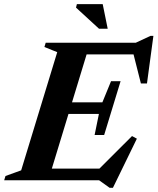

<svg xmlns="http://www.w3.org/2000/svg" viewBox="-49 -878 767 935"><path d="M229.7 -624 167.3 -649.1 173.6 -670H390.1L186.1 0H-28.7L-22.3 -20.9L54.1 -48.5ZM596.4 -632.6 617.9 -613H296.4L315.1 -670H612.5L683.7 -703.2H698L666.7 -471.4H637.2ZM484.9 36.6 433.7 0H110.1L129.1 -57H465.6L416.7 -38.5L593.9 -215.4L617.5 -202.7L500.9 36.6ZM458.2 -220.5H411.7L432.7 -323.2H209.2L226 -379.8H449.6L491.7 -482.5H538.2L498.2 -351.5ZM475.5 -738H433.3L321.2 -840.9L325.4 -858H451.1Z"/></svg>

Font: Newsreader Text
Style: Italic
Weight: 400
Italic angle: -17°
Designer: Hugues Gentile
Foundry: Production Type
Version: Version 1.001